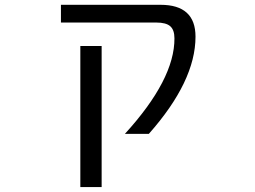

<svg xmlns="http://www.w3.org/2000/svg" viewBox="-20 -544 1040 783"><path d="M634.8 -524.4Q777.3 -524.4 777.3 -394.5Q777.3 -212.9 586.9 2H489.3Q692.4 -220.7 691.4 -387.7Q691.4 -421.9 674.3 -437Q657.2 -452.1 617.2 -452.1H228.5V-524.4ZM307.6 218.8V-356.4H394.5V218.8Z"/></svg>

Font: Gen Shin Gothic Monospace Regular
Style: Regular
Weight: 400
Designer: [Source Han Sans]
Ryoko NISHIZUKA  (kana & ideographs); Paul D. Hunt (Latin, Greek & Cyrillic); Wenlong ZHANG  (bopomofo
Version: Version 1.002.20150607